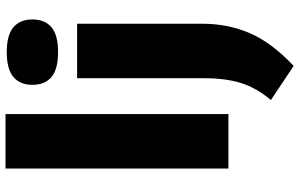

<svg xmlns="http://www.w3.org/2000/svg" viewBox="-214 -634 1084 696"><g transform="rotate(-90 328.0 -286.0)"><path d="M65 0V-808H262.5V0ZM437 236.5 313.5 154Q357.5 101.5 375 45.8Q392.5 -10 392.5 -89V-548.5H590V-96Q590 -2 556 77.2Q522 156.5 437 236.5ZM487 -617.5Q425.5 -617.5 397 -641.2Q368.5 -665 368.5 -710.5Q368.5 -755.5 397 -779.5Q425.5 -803.5 487 -803.5Q548.5 -803.5 577 -779.5Q605.5 -755.5 605.5 -710.5Q605.5 -665 577 -641.2Q548.5 -617.5 487 -617.5Z"/></g></svg>

Font: Encode Sans Expanded ExtraBold
Style: Regular
Weight: 800
Width: 7
Designer: Multiple Designers
Foundry: Impallari Type
Version: Version 3.000; ttfautohint (v1.8.3) -l 8 -r 50 -G 200 -x 14 